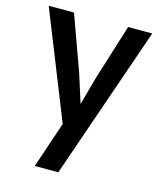

<svg xmlns="http://www.w3.org/2000/svg" viewBox="-117 -640 793 953"><g transform="rotate(15 280.0 -163.0)"><path d="M233 -7 153 230H274L546 -556H422L333 -271L293 -126C278 -172 262 -224 247 -271L144 -556H14Z"/></g></svg>

Font: Bithumb Trading Sans Semibold
Style: Regular
Weight: 600
Designer: Ham Hyungwon
Foundry: Bithumb
Version: Version 0.500;FEAKit 1.0